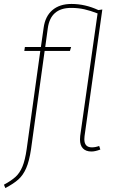

<svg xmlns="http://www.w3.org/2000/svg" viewBox="-59 -757 602 972"><path d="M443 -18 449 0Q423 10 404 10Q376 10 361 -5.5Q346 -21 346 -51Q346 -63 347 -69L435 -689Q399 -703 368 -710Q337 -717 301 -717Q197 -717 183 -614L170 -519H301L295 -499H167L98 -1Q89 59 73.5 94.5Q58 130 34 151.5Q10 173 -32 195L-39 178Q-2 158 19.5 138.5Q41 119 54.5 86.5Q68 54 76 -2L145 -499H64L67 -519H148L162 -617Q170 -675 206.5 -706Q243 -737 303 -737Q372 -737 439 -706L459 -709L369 -68Q368 -62 368 -52Q368 -11 406 -11Q424 -11 443 -18Z"/></svg>

Font: Fira Sans Condensed Thin
Style: Italic
Weight: 250
Width: 3
Italic angle: -8°
Designer: Carrois Corporate & Edenspiekermann AG
Foundry: Carrois Corporate GbR & Edenspiekermann AG
Version: Version 4.203